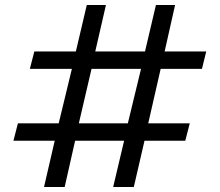

<svg xmlns="http://www.w3.org/2000/svg" viewBox="-20 -736 884 772"><path d="M157 16 200 -170H34L52 -240H216L269 -459H100L118 -529H285L329 -716H406L363 -529H563L607 -716H684L642 -529H809V-528L792 -459H626L576 -240H743L725 -170H561L518 16H435L479 -170H282L240 16ZM297 -240H494L547 -459H348Z"/></svg>

Font: Lora Medium
Style: Regular
Weight: 500
Designer: Olga Karpushina, Alexei Vanyashin (Cyrillic)
Foundry: Cyreal
Version: Version 3.004